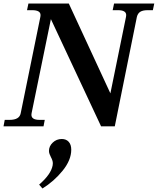

<svg xmlns="http://www.w3.org/2000/svg" viewBox="-43 -720 899 1094"><path d="M-16 -37H12Q68 -37 75 -75L187 -624Q188 -628 188 -634Q188 -662 140 -662H111L119 -700H349L586 -188L675 -624Q676 -628 676 -634Q676 -662 629 -662H599L607 -700H836L828 -662H799Q771 -662 756.5 -653Q742 -644 737 -624L611 0H533L247 -611L137 -75Q136 -72 136 -66Q136 -37 182 -37H212L205 0H-23ZM180 332Q248 273 257 222Q258 218 258 210Q258 195 247 175Q243 167 239.5 158Q236 149 236 140Q236 113 257.5 92.5Q279 72 309 72Q334 72 348.5 88Q363 104 363 133Q363 192 314 252.5Q265 313 199 354Z"/></svg>

Font: Taviraj SemiBold
Style: Italic
Weight: 600
Italic angle: -12°
Designer: Katatrad Team
Foundry: CadsonDemak
Version: Version 1.001